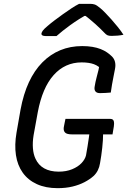

<svg xmlns="http://www.w3.org/2000/svg" viewBox="-20 -960 663 1000"><path d="M321 -341H552Q562 -341 567 -337.5Q572 -334 573.5 -325.5Q575 -317 573 -302L566 -260H356Q342 -260 332.5 -262.5Q323 -265 318.5 -270Q314 -275 312.5 -281.5Q311 -288 312 -296Q314 -309 316.5 -319.5Q319 -330 321 -341ZM408 -720Q437 -720 461 -716Q485 -712 504 -704.5Q523 -697 537.5 -687Q552 -677 563 -666Q575 -654 579 -637.5Q583 -621 579 -601Q575 -580 571 -560Q567 -540 563.5 -520Q560 -500 557 -478Q544 -477 530 -476Q516 -475 501 -475Q484 -475 477 -484Q470 -493 473 -509Q477 -534 482.5 -554.5Q488 -575 493 -595.5Q498 -616 500 -639L516 -592Q495 -616 469.5 -625.5Q444 -635 405 -635Q362 -635 325.5 -618.5Q289 -602 259.5 -569Q230 -536 209.5 -488Q189 -440 177 -377L155 -256Q149 -219 151.5 -187.5Q154 -156 165 -133Q180 -100 210.5 -83Q241 -66 286 -66Q325 -66 355.5 -78.5Q386 -91 404.5 -110.5Q423 -130 428 -151Q432 -175 436 -198Q440 -221 443 -244Q446 -267 449 -289H528L517 -265Q517 -231 512.5 -190Q508 -149 501 -110Q498 -90 489.5 -73Q481 -56 467 -43Q448 -26 420.5 -11.5Q393 3 358 11.5Q323 20 280 20Q218 20 172 -1Q126 -22 98.5 -60.5Q71 -99 63 -152Q55 -205 66 -269L87 -389Q102 -470 130.5 -531.5Q159 -593 200.5 -635Q242 -677 294 -698.5Q346 -720 408 -720ZM392 -940Q400 -940 411 -940Q422 -940 432.5 -940Q443 -940 450 -940Q463 -940 473.5 -936.5Q484 -933 503 -917Q514 -908 529 -892.5Q544 -877 560.5 -858.5Q577 -840 593.5 -819.5Q610 -799 623 -779Q609 -776 593 -774.5Q577 -773 561 -773Q547 -773 539.5 -776.5Q532 -780 523 -790Q505 -809 477 -834.5Q449 -860 404 -894L456 -877Q440 -877 423.5 -877Q407 -877 390 -877L448 -894Q387 -859 345 -828.5Q303 -798 274 -772H225Q213 -772 206.5 -773.5Q200 -775 197.5 -778.5Q195 -782 196 -786Q197 -792 203 -800.5Q209 -809 227 -824Q243 -838 263.5 -853.5Q284 -869 307 -885.5Q330 -902 352 -916.5Q374 -931 392 -940Z"/></svg>

Font: Rec Mono Semicasual
Style: Italic
Weight: 400
Italic angle: -10°
Version: Version 1.085; ttfautohint (v1.8.4.7-5d5b)